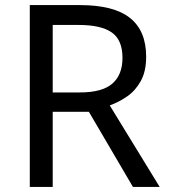

<svg xmlns="http://www.w3.org/2000/svg" viewBox="-20 -734 662 754"><path d="M294 -714Q427 -714 490.5 -663.5Q554 -613 554 -511Q554 -454 533 -416Q512 -378 479.5 -355.5Q447 -333 411 -320L607 0H502L329 -295H187V0H97V-714ZM289 -636H187V-371H294Q381 -371 421 -405.5Q461 -440 461 -507Q461 -577 419 -606.5Q377 -636 289 -636Z"/></svg>

Font: Noto Sans Tifinagh SIL
Style: Regular
Weight: 400
Designer: JamraPatel
Foundry: JamraPatel LLC
Version: Version 2.006; ttfautohint (v1.8.4.7-5d5b)